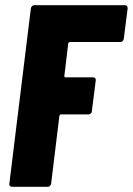

<svg xmlns="http://www.w3.org/2000/svg" viewBox="-20 -720 512 740"><path d="M444 -558H249Q245 -558 243 -553L228 -427Q228 -422 232 -422H339Q344 -422 347 -418.5Q350 -415 349 -410L334 -291Q334 -286 330 -282.5Q326 -279 321 -279H215Q211 -279 209 -274L177 -12Q176 -7 172.5 -3.5Q169 0 164 0H26Q21 0 18 -3.5Q15 -7 16 -12L99 -688Q100 -693 103.5 -696.5Q107 -700 112 -700H461Q472 -700 472 -688L457 -570Q456 -565 452.5 -561.5Q449 -558 444 -558Z"/></svg>

Font: Barlow Condensed ExtraBold
Style: Italic
Weight: 800
Width: 3
Italic angle: -7°
Designer: Jeremy Tribby
Foundry: Tribby Type
Version: Version 1.408